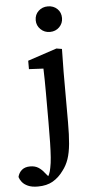

<svg xmlns="http://www.w3.org/2000/svg" viewBox="-141 -770 513 1047"><g transform="rotate(-5 115.0 -246.0)"><path d="M23 241Q-10 241 -31 231.5Q-52 222 -63 208Q-74 194 -78 180Q-72 156 -55 142Q-38 128 -10 128Q17 128 35.5 140Q54 152 68 171L98 206L85 204H84L76 203Q84 191 89.5 179Q95 167 99 145Q104 122 106.5 88.5Q109 55 110 7Q111 -41 111 -106V-267Q111 -304 110.5 -334.5Q110 -365 109 -397L30 -401V-447L189 -500L219 -495L217 -369V-93Q217 -24 212.5 24Q208 72 196.5 106Q185 140 164 167Q139 202 105.5 221.5Q72 241 23 241ZM162 -593Q132 -593 111 -613.5Q90 -634 90 -663Q90 -694 111 -713.5Q132 -733 162 -733Q193 -733 213.5 -713.5Q234 -694 234 -663Q234 -634 213.5 -613.5Q193 -593 162 -593Z"/></g></svg>

Font: Source Serif 4 Medium
Style: Regular
Weight: 500
Designer: Frank Grießhammer
Foundry: Adobe Systems Incorporated
Version: Version 4.004;hotconv 1.0.116;makeotfexe 2.5.65601